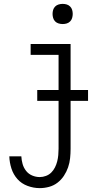

<svg xmlns="http://www.w3.org/2000/svg" viewBox="-20 -757 540 990"><path d="M185 213Q209 213 233 206.5Q257 200 276.5 185Q296 170 309.5 149.5Q323 129 331 106Q339 83 341.5 58.5Q344 34 344 10V-530H138V-474H282V10Q282 26 280.5 42.5Q279 59 275 75Q271 91 263.5 106Q256 121 244.5 132.5Q233 144 217 150Q201 156 185 156Q165 156 146 148Q127 140 114.5 124Q102 108 96.5 88.5Q91 69 90 49H28Q29 81 39 112Q49 143 70 166.5Q91 190 122 201.5Q153 213 185 213ZM303 -633Q314 -633 324 -636Q334 -639 341.5 -646.5Q349 -654 352 -664.5Q355 -675 355 -685Q355 -696 352 -706Q349 -716 341.5 -723.5Q334 -731 324 -734Q314 -737 303 -737Q293 -737 282.5 -734Q272 -731 264.5 -723.5Q257 -716 254 -706Q251 -696 251 -685Q251 -675 254 -664.5Q257 -654 264.5 -646.5Q272 -639 282.5 -636Q293 -633 303 -633ZM172 -237H434V-293H172Z"/></svg>

Font: Iosevka SS09 Light
Style: Regular
Weight: 300
Monospace: yes
Designer: Belleve Invis
Foundry: Belleve Invis
Version: Version 5.2.1; ttfautohint (v1.8.3)